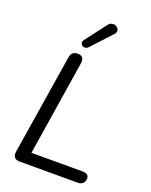

<svg xmlns="http://www.w3.org/2000/svg" viewBox="-171 -1037 885 1127"><g transform="rotate(20 271.5 -473.5)"><path d="M459.2 0H94.7Q72.9 0 62.9 -12.1Q53 -24.3 55.9 -46.1L155.8 -673.6Q161.6 -711.9 200.4 -711.9Q221.3 -711.9 230.7 -699.8Q240.1 -687.7 236.7 -666.3L143.2 -71.9H463.5Q482 -71.9 492 -64.6Q501.9 -57.4 501.9 -43.3Q501.9 -21.8 490 -10.9Q478 0 459.2 0ZM361 -892.5 247 -769.4Q237.7 -760.1 227.4 -759.4Q217.2 -758.6 209.6 -764.4Q202 -770.3 200.3 -779.8Q198.6 -789.3 205.9 -799.1L305.2 -929.1Q314.5 -941.8 326.5 -945Q338.5 -948.2 348.8 -944.8Q359 -941.3 365.6 -933.1Q372.3 -924.8 372 -914.3Q371.8 -903.8 361 -892.5Z"/></g></svg>

Font: Nunito Variable Extra Light
Style: Italic
Weight: 200
Italic angle: -9°
Designer: Vernon Adams
Foundry: Vernon Adams
Version: Version 3.602